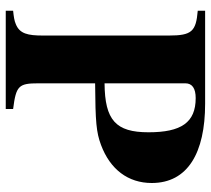

<svg xmlns="http://www.w3.org/2000/svg" viewBox="-52 -664 716 651"><g transform="rotate(90 305.5 -338.0)"><path d="M262 -303C394 -304 428 -307 471 -323C554 -354 600 -415 600 -495C600 -617 498 -676 331 -676H16V-651C86 -645 100 -631 100 -553V-126C100 -75 94 -47 61 -34C50 -29 35 -27 16 -25V0H349V-25C270 -35 262 -44 262 -111ZM262 -609C262 -632 279 -644 312 -644C395 -644 428 -595 428 -484C428 -373 387 -336 262 -335Z"/></g></svg>

Font: XITS Math
Style: Bold
Weight: 700
Designer: MicroPress Inc., with final additions and corrections provided by Coen Hoffman, Elsevier (retired)
Version: Version 1.105